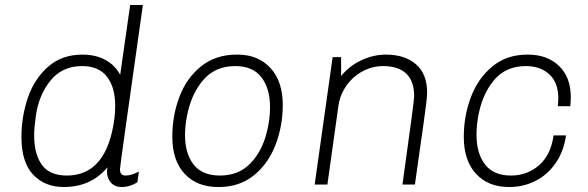

<svg xmlns="http://www.w3.org/2000/svg" viewBox="-20 -740 2359 770"><path d="M462 -440 502 -720H553Q461 -72 461 -61Q461 -36 484 -36Q507 -36 537 -52L531 -9Q501 10 468 10Q440 10 424.5 -8Q409 -26 409 -52Q409 -57 411 -69Q345 10 236 10Q159 10 112.5 -40Q66 -90 66 -190Q66 -273 92 -348.5Q118 -424 173 -472.5Q228 -521 311 -521Q364 -521 403 -499.5Q442 -478 462 -440ZM124 -277Q117 -228 117 -197Q117 -122 148 -79Q179 -36 248 -36Q388 -36 429 -210Q442 -265 442 -315Q442 -390 409 -432.5Q376 -475 309 -475Q230 -475 183 -417.5Q136 -360 124 -277Z M1114 -319Q1114 -236 1085.5 -160.5Q1057 -85 999 -37.5Q941 10 858 10H854Q770 10 720.5 -43Q671 -96 671 -192Q671 -276 699.5 -351.5Q728 -427 786.5 -474Q845 -521 929 -521H933Q1015 -521 1064.5 -467.5Q1114 -414 1114 -319ZM730 -276Q722 -233 722 -199Q722 -124 756.5 -80Q791 -36 862 -36Q937 -36 984 -84.5Q1031 -133 1050 -210Q1063 -261 1063 -310Q1063 -385 1028.5 -430Q994 -475 923 -475Q843 -475 795 -419Q747 -363 730 -276Z M1693 -368Q1693 -355 1689 -322Q1685 -289 1677.5 -236.5Q1670 -184 1666 -156L1644 0H1594Q1641 -335 1641 -354Q1641 -415 1609 -445Q1577 -475 1517 -475Q1473 -475 1434 -454Q1395 -433 1369 -396Q1343 -359 1337 -314L1293 0H1242L1314 -511H1348V-435Q1380 -475 1428.5 -498Q1477 -521 1528 -521Q1603 -521 1648 -482.5Q1693 -444 1693 -368Z M2269 -351Q2269 -327 2267 -314H2217Q2219 -336 2219 -346Q2219 -409 2183 -442Q2147 -475 2089 -475Q2007 -475 1959.5 -416.5Q1912 -358 1897 -269Q1891 -233 1891 -200Q1891 -124 1925.5 -80Q1960 -36 2029 -36Q2094 -36 2141.5 -77Q2189 -118 2200 -197H2250Q2241 -133 2208.5 -86Q2176 -39 2127.5 -14.5Q2079 10 2023 10H2021Q1938 10 1889 -43Q1840 -96 1840 -191Q1840 -275 1868.5 -350.5Q1897 -426 1954.5 -473.5Q2012 -521 2095 -521H2098Q2174 -521 2221.5 -476Q2269 -431 2269 -351Z"/></svg>

Font: Chivo Thin Italic
Style: Regular
Weight: 100
Italic angle: -8.05°
Designer: Hector Gatti
Foundry: Omnibus-Type
Version: Version 1.007